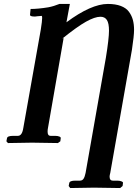

<svg xmlns="http://www.w3.org/2000/svg" viewBox="-20 -718 694 965"><path d="M97.2 -75.2 185.1 -569.8Q191.9 -612.8 191.9 -627.9Q191.9 -636.2 189.9 -638.2Q186.5 -638.2 178.5 -637.2Q170.4 -636.2 167 -636.2L155.8 -634.8Q129.4 -634.8 130.9 -644Q131.3 -647.9 132.3 -658.4Q133.3 -668.9 133.8 -672.9Q170.9 -672.9 222.2 -681.2Q250.5 -686.5 278.8 -698.2H331.1L314 -606Q438.5 -698.2 522 -698.2Q560.5 -698.2 587.4 -688Q614.3 -677.7 628.2 -658.7Q642.1 -639.6 647.9 -617.7Q653.8 -595.7 653.8 -567.9Q653.8 -538.6 643.1 -467.8L534.2 150.9Q530.8 163.1 530.8 169.9Q530.8 189.9 546.9 189.9H569.8Q582 189.9 590.8 193.6Q599.6 197.3 598.1 202.1L596.2 216.8L584 227.1Q490.2 225.1 452.1 225.1L333 227.1L325.2 216.8L328.1 202.1Q330.1 189.9 358.9 189.9H381.8Q393.6 189.9 399.9 180.4Q406.2 170.9 410.2 150.9L512.2 -428.2Q527.8 -524.4 527.8 -564Q527.8 -601.1 517.3 -617.4Q506.8 -633.8 484.9 -633.8Q456.5 -633.8 412.1 -608.9Q367.7 -584 293 -523.9L299.8 -526.9L221.2 -75.2Q219.2 -67.4 219.2 -56.2Q219.2 -35.2 233.9 -35.2H257.8Q270 -35.2 278.3 -31.7Q286.6 -28.3 285.2 -22.9L283.2 -7.8L271 1Q180.2 -1 141.1 -1L20 1L12.2 -7.8L15.1 -22.9Q16.6 -35.2 45.9 -35.2H69.8Q91.3 -35.2 97.2 -75.2Z"/></svg>

Font: Linux Libertine G
Style: Bold Italic
Weight: 700
Italic angle: -11.5°
Designer: Philipp H. Poll
Foundry: Philipp H. Poll
Version: Version 4.1.0